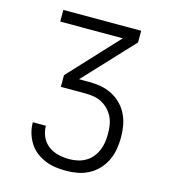

<svg xmlns="http://www.w3.org/2000/svg" viewBox="-110 -824 821 922"><g transform="rotate(15 300.0 -363.5)"><path d="M303 8Q276 8 250 4.5Q224 1 199.5 -9Q175 -19 153.5 -35.5Q132 -52 118 -74.5Q104 -97 96.5 -122.5Q89 -148 89 -174V-176H154V-175Q154 -147 165.5 -121.5Q177 -96 199 -79.5Q221 -63 248 -56.5Q275 -50 303 -50Q324 -50 344.5 -54.5Q365 -59 383.5 -69.5Q402 -80 415.5 -96.5Q429 -113 437.5 -132.5Q446 -152 449 -173Q452 -194 452 -215Q452 -236 449 -257Q446 -278 437 -297Q428 -316 413.5 -331.5Q399 -347 381 -357Q363 -367 342 -371Q321 -375 300 -375H175V-433L402 -677H91V-735H478V-677L250 -433H300Q329 -433 358 -428Q387 -423 413 -410Q439 -397 460 -376Q481 -355 494 -328.5Q507 -302 512 -273Q517 -244 517 -215Q517 -186 512 -156.5Q507 -127 494.5 -100.5Q482 -74 462 -52.5Q442 -31 416 -17Q390 -3 361 2.5Q332 8 303 8Z"/></g></svg>

Font: Iosevka Light Extended
Style: Regular
Weight: 300
Width: 7
Monospace: yes
Designer: Belleve Invis
Foundry: Belleve Invis
Version: Version 32.5.0; ttfautohint (v1.8.4)